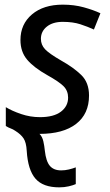

<svg xmlns="http://www.w3.org/2000/svg" viewBox="-20 -566 472 826"><path d="M235 240Q165 240 132.5 202.5Q100 165 95 83Q93 47 81.5 29.5Q70 12 46 -3Q36 -10 26 -13.5Q16 -17 5 -24V-105Q31 -89 70.5 -75.5Q110 -62 152 -62Q211 -62 242 -85.5Q273 -109 273 -146Q273 -175 254 -194.5Q235 -214 183 -243Q126 -275 97 -309Q68 -343 68 -394Q68 -462 117.5 -504Q167 -546 250 -546Q299 -546 340.5 -534.5Q382 -523 412 -509L384 -439Q358 -451 326 -461.5Q294 -472 250 -472Q207 -472 181.5 -451.5Q156 -431 156 -399Q156 -373 174 -354Q192 -335 244 -305Q296 -276 329.5 -243.5Q363 -211 363 -155Q363 -76 307.5 -33Q252 10 150 10Q162 22 166.5 42Q171 62 173 83Q178 128 194.5 147.5Q211 167 243 167Q260 167 276.5 163Q293 159 306 154V226Q295 231 276 235.5Q257 240 235 240Z"/></svg>

Font: Noto Sans IKEA
Style: Italic
Weight: 400
Italic angle: -12°
Designer: Monotype Design Team
Foundry: Monotype Imaging Inc.
Version: Version 2.001